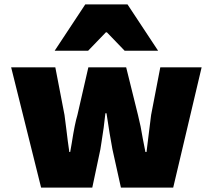

<svg xmlns="http://www.w3.org/2000/svg" viewBox="-20 -858 972 878"><path d="M31 -550H233L275 -332L284 -262Q287 -238 290 -213Q293 -188 297 -163H301L308 -203Q322 -293 334 -332L384 -550H557L611 -332Q624 -281 633 -224L645 -163H650Q654 -190 660 -244Q664 -281 671 -332L713 -550H902L772 0H533L494 -176Q482 -239 467 -340H462Q455 -273 444 -207L439 -175L402 0H168ZM370 -838H563L703 -626H550L469 -710H464L383 -626H230Z"/></svg>

Font: Nebula Sans Black
Style: Regular
Weight: 900
Designer: Paul D. Hunt for Adobe (as Source Sans)
Foundry: Nebula Entertainment & Broadcasting LLC
Version: Version 1.010